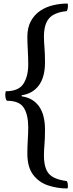

<svg xmlns="http://www.w3.org/2000/svg" viewBox="-20 -798 415 1088"><path d="M362 270Q304 270 252 252.5Q200 235 167.5 192Q135 149 135 72Q135 35 137.5 -6Q140 -47 140 -76Q140 -147 115 -187Q90 -227 19 -227Q14 -233 12 -242Q10 -251 10 -260Q10 -266 10.5 -270.5Q11 -275 13 -281Q85 -281 112.5 -323Q140 -365 140 -433Q140 -470 137.5 -514Q135 -558 135 -589Q135 -642 155 -678.5Q175 -715 208 -737Q241 -759 281.5 -768.5Q322 -778 363 -778Q365 -774 365 -765Q365 -746 358 -735Q288 -728 258.5 -694.5Q229 -661 229 -590Q229 -564 232 -528.5Q235 -493 235 -445Q235 -361 200 -314Q165 -267 102 -258Q102 -256 104 -252Q167 -243 201 -195.5Q235 -148 235 -63Q235 -14 232 21Q229 56 229 82Q229 153 256 185.5Q283 218 358 228Q362 233 363.5 241Q365 249 365 257Q365 265 362 270Z"/></svg>

Font: Petrona Medium
Style: Regular
Weight: 500
Designer: Ringo R. Seeber
Foundry: Ringo R. Seeber
Version: Version 2.001; ttfautohint (v1.8.3)